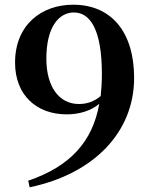

<svg xmlns="http://www.w3.org/2000/svg" viewBox="-20 -777 636 816"><path d="M106 19C379 -38 550 -215 550 -446C550 -640 454 -757 291 -757C156 -757 44 -671 44 -511C44 -372 136 -291 263 -291C321 -291 369 -308 402 -336C373 -174 278 -70 100 -9ZM408 -369C381 -346 351 -335 315 -335C232 -335 177 -407 177 -528C177 -662 230 -724 294 -724C363 -724 413 -652 413 -462C413 -429 411 -398 408 -369Z"/></svg>

Font: Noto Serif JP
Style: Bold
Weight: 700
Designer: Ryoko NISHIZUKA 西塚涼子 (kana & ideographs); Frank Grießhammer (Latin, Greek & Cyrillic); Wenlong ZHANG 张文龙 (bopomofo); San
Foundry: Adobe
Version: Version 2.001;hotconv 1.1.0;makeotfexe 2.6.0